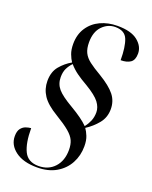

<svg xmlns="http://www.w3.org/2000/svg" viewBox="-160 -845 825 1045"><g transform="rotate(20 252.5 -322.0)"><path d="M186 115Q106 115 60.5 81Q15 47 15 -4Q15 -33 26.5 -48Q38 -63 54 -68.5Q70 -74 84 -75Q84 11 107 58Q130 105 191 105Q248 105 283 67Q318 29 318 -34Q318 -65 308 -87.5Q298 -110 271 -133Q244 -156 191 -188Q129 -225 104 -263Q79 -301 79 -347Q79 -400 106.5 -433Q134 -466 171 -487Q160 -503 151 -527Q142 -551 142 -584Q142 -639 168 -678.5Q194 -718 238 -738.5Q282 -759 336 -759Q415 -759 453.5 -728Q492 -697 492 -655Q492 -618 471.5 -603.5Q451 -589 415 -589Q415 -666 398.5 -707.5Q382 -749 327 -749Q284 -749 252 -716Q220 -683 220 -622Q220 -586 231.5 -562.5Q243 -539 268.5 -519.5Q294 -500 337 -475Q400 -437 428 -402Q456 -367 456 -320Q456 -272 427.5 -237Q399 -202 360 -177Q371 -162 380.5 -138.5Q390 -115 390 -81Q390 -27 366 17.5Q342 62 296.5 88.5Q251 115 186 115ZM354 -185Q369 -204 378.5 -226.5Q388 -249 388 -277Q388 -306 367 -334Q346 -362 286 -398Q249 -419 223.5 -437.5Q198 -456 177 -480Q160 -462 150 -441.5Q140 -421 140 -391Q140 -352 164 -324Q188 -296 252 -259Q286 -239 311 -221Q336 -203 354 -185Z"/></g></svg>

Font: Noto Serif Display SemiCondensed Medium
Style: Italic
Weight: 500
Width: 4
Italic angle: -12°
Designer: Monotype Design Team
Foundry: Monotype Imaging Inc.
Version: Version 2.009